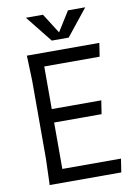

<svg xmlns="http://www.w3.org/2000/svg" viewBox="-102 -1030 782 1096"><g transform="rotate(-10 288.5 -482.0)"><path d="M522 -78 510 0H95L100 -150V-605L95 -750H515L503 -672H182V-425H469L457 -347H182V-78ZM471 -964 348 -810H250L127 -964H226L299 -849L371 -964Z"/></g></svg>

Font: Farro Light
Style: Regular
Weight: 300
Designer: Aceler Chua
Foundry: Grayscale Limited
Version: Version 1.101